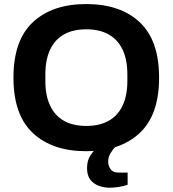

<svg xmlns="http://www.w3.org/2000/svg" viewBox="-20 -718 833 927"><path d="M396.4 12Q232.2 12 138.6 -75.7Q45 -163.3 45 -343.2Q45 -523.1 138.6 -610.8Q232.2 -698.4 396.4 -698.4Q560.7 -698.4 654.4 -610.8Q748.1 -523.1 748.1 -343.2Q748.1 -163.3 654.4 -75.7Q560.7 12 396.4 12ZM396.4 -110Q461.1 -110 505.2 -135Q549.3 -160.1 572.1 -208.7Q594.9 -257.2 594.9 -326.9V-358Q594.9 -429.3 572.1 -477.8Q549.3 -526.3 505.2 -551.4Q461.1 -576.5 396.4 -576.5Q332 -576.5 288.2 -551.4Q244.3 -526.3 221.7 -477.8Q199 -429.3 199 -358V-326.9Q199 -257.2 221.7 -208.7Q244.3 -160.1 288.2 -135Q332 -110 396.4 -110ZM509.7 188.3Q483.2 188.3 458.1 179.5Q433 170.8 416.6 150.1Q400.2 129.4 400.2 93.9Q400.2 56.9 416.7 32.2Q433.2 7.4 452.5 -12H536.6V-8Q524.9 2.4 513.5 21.9Q502.2 41.4 502.2 62Q502.2 82.7 514 99Q525.8 115.3 552.6 115.3H596.2V174.1Q577.1 181.1 552.8 184.7Q528.5 188.3 509.7 188.3Z"/></svg>

Font: Archivo Variable SemiBold
Style: Regular
Weight: 600
Designer: Hector Gatti
Foundry: Omnibus-Type
Version: Version 2.001